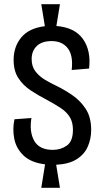

<svg xmlns="http://www.w3.org/2000/svg" viewBox="-20 -786 496 916"><path d="M177 110 195 -2Q128 -10 92.5 -44Q57 -78 48 -124.5Q39 -171 49 -217L130 -223Q119 -157 143.5 -114Q168 -71 232 -71Q270 -71 299 -91.5Q328 -112 328 -167Q328 -202 313.5 -226.5Q299 -251 270.5 -270Q242 -289 201 -311Q162 -331 126 -355Q90 -379 67.5 -413.5Q45 -448 45 -500Q45 -564 82 -608Q119 -652 194 -661L177 -766H266L249 -662Q337 -655 376 -599.5Q415 -544 405 -459L322 -452Q330 -521 303.5 -555.5Q277 -590 226 -590Q180 -590 155.5 -566.5Q131 -543 131 -504Q131 -469 149 -445.5Q167 -422 194.5 -405.5Q222 -389 250 -376Q287 -358 325 -332Q363 -306 389 -266.5Q415 -227 415 -166Q415 -124 399 -87Q383 -50 346 -26.5Q309 -3 248 0L266 110Z"/></svg>

Font: Bricolage Grotesque 10pt Condensed
Style: Regular
Weight: 400
Width: 3
Designer: Mathieu Triay
Foundry: Atelier Triay
Version: Version 1.000; ttfautohint (v1.8.4.7-5d5b);gftools[0.9.29]